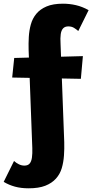

<svg xmlns="http://www.w3.org/2000/svg" viewBox="-46 -731 522 1040"><path d="M109 289Q68 289 35 280Q2 271 -26 254L30 141Q42 152 56.5 159Q71 166 86 166Q105 166 114.5 155Q124 144 127 122.5Q130 101 129 71L109 -461Q108 -495 110 -530.5Q112 -566 121 -598.5Q130 -631 150.5 -656Q171 -681 206 -696Q241 -711 295 -711Q331 -711 365.5 -703Q400 -695 434 -676L378 -563Q368 -572 355 -580Q342 -588 324 -588Q306 -588 296 -577.5Q286 -567 283 -546Q280 -525 282 -493L302 39Q303 75 300.5 111.5Q298 148 288.5 180Q279 212 257 236.5Q235 261 199.5 275Q164 289 109 289ZM392 -304 20 -311 31 -417 403 -427Z"/></svg>

Font: Ysabeau Office Black
Style: Regular
Weight: 900
Designer: Christian Thalmann (Catharsis Fonts)
Version: Version 2.001;gftools[0.9.30]; featfreeze: tnum,lnum,ss02